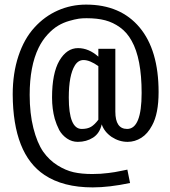

<svg xmlns="http://www.w3.org/2000/svg" viewBox="-20 -834 740 834"><path d="M407.2 -314V-546.9Q370.1 -573.2 342.8 -573.2Q319.8 -573.2 305.2 -549.8Q278.8 -507.3 278.8 -410.2Q278.8 -273.9 335 -273.9Q359.9 -273.9 375.5 -283.2Q391.1 -292.5 407.2 -314ZM533.2 -97.2 544.9 -39.1Q454.1 -20 382.8 -20Q253.9 -20 172.9 -74.2Q36.6 -165 35.2 -423.8Q35.2 -515.6 60.1 -590.8Q85 -666 129.9 -714.8Q173.8 -763.2 231.4 -788.6Q289.1 -814 354 -814Q503.4 -814 586.4 -714.8Q668.9 -616.2 668.9 -434.1Q668.9 -340.3 640.6 -289.1Q621.6 -252.9 593.8 -235.4Q565.9 -217.8 534.2 -217.8Q497.6 -217.8 464.8 -239.3Q432.6 -261.7 421.9 -293.9Q413.1 -254.9 384.3 -236.3Q355.5 -217.8 317.9 -217.8Q292.5 -217.8 271.2 -232.2Q250 -246.6 237.3 -269Q225.1 -293 217.8 -317.9Q206.1 -360.8 206.1 -410.2Q206.1 -515.6 237.8 -570.3Q270 -625 318.8 -625Q365.7 -625 407.2 -587.9V-622.1H481V-349.1Q481 -273.9 532.2 -273.9Q595.2 -273.9 595.2 -430.2Q595.2 -580.1 551.8 -656.7Q531.7 -693.4 501 -715.3Q471.2 -736.8 437 -745.8Q402.8 -754.9 356 -754.9Q336.9 -754.9 322.8 -752.9Q303.7 -750 280.8 -743.2Q254.9 -735.8 232.9 -722.7Q209.5 -709 186.3 -683.6Q163.1 -658.2 147.5 -626Q108.9 -546.4 108.9 -421.9Q108.9 -341.3 125 -277.6Q141.1 -213.9 167.5 -175.3Q193.8 -138.2 230 -115.7Q265.1 -93.8 299.8 -85.9Q334.5 -78.1 380.9 -78.1Q417.5 -78.1 450.7 -82.5Q466.8 -84.5 478.5 -86.4L509.3 -92.3Q530.8 -97.2 533.2 -97.2Z"/></svg>

Font: VL Oswald
Style: Light
Weight: 300
Designer: vernon adams
Foundry: vernon adams
Version: Version ; ttfautohint (v0.92.18-e454-dirty) -l 8 -r 50 -G 20